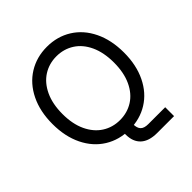

<svg xmlns="http://www.w3.org/2000/svg" viewBox="-230 -906 1225 1225"><g transform="rotate(-45 382.5 -293.5)"><path d="M59.6 -363.3Q59.6 -476.6 101.1 -561.3Q142.6 -646 216.1 -691.7Q289.6 -737.3 382.8 -737.3Q476.1 -737.3 549.3 -691.7Q622.6 -646 663.8 -561.3Q705.1 -476.6 705.1 -363.3Q705.1 -250.5 663.8 -165.8Q622.6 -81.1 549.3 -35.6Q476.1 9.8 382.8 9.8Q289.6 9.8 216.1 -35.6Q142.6 -81.1 101.1 -165.8Q59.6 -250.5 59.6 -363.3ZM614.7 -363.3Q614.7 -454.1 584.5 -519.3Q554.2 -584.5 501.5 -617.9Q448.7 -651.4 382.8 -651.4Q316.4 -651.4 263.7 -617.7Q210.9 -584 180.4 -519Q149.9 -454.1 149.9 -363.3Q149.9 -272.9 180.4 -208.3Q210.9 -143.6 263.7 -109.9Q316.4 -76.2 382.8 -76.2Q448.7 -76.2 501.5 -109.6Q554.2 -143.1 584.5 -208Q614.7 -272.9 614.7 -363.3ZM422.4 -53.7V0Q422.4 36.1 438.5 52.7Q454.6 69.3 491.7 69.3H644V149.4H491.7Q418 149.4 380.1 114.3Q342.3 79.1 342.3 14.6V-53.7Z"/></g></svg>

Font: Inter RS Variable
Style: Regular
Weight: 400
Designer: Rasmus Andersson (customised by Maria Ramos and Noel Pretorius)
Foundry: rsms
Version: Version 3.001;Glyphs 3.2.3 (3260)